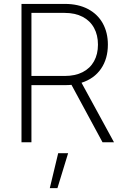

<svg xmlns="http://www.w3.org/2000/svg" viewBox="-20 -727 630 981"><path d="M89.8 -707H311.5Q379.9 -707 429.4 -680.9Q479 -654.8 505.1 -607.7Q531.2 -560.5 531.2 -499Q531.2 -426.8 496.1 -375.7Q460.9 -324.7 396.5 -304.2L562.5 0H503.9L345.2 -293.5Q330.1 -292 312.5 -292H140.6V0H89.8ZM310.5 -338.9Q364.3 -338.9 402.3 -358.4Q440.4 -377.9 460.4 -414.1Q480.5 -450.2 480.5 -499Q480.5 -547.9 460.4 -584.5Q440.4 -621.1 402.1 -641.1Q363.8 -661.1 310.5 -661.1H140.6V-338.9ZM277.3 55.7H328.1L273.4 234.4H234.4Z"/></svg>

Font: Pretendard ExtraLight
Style: Regular
Weight: 200
Designer: Base glyphs from Inter by Rasmus Andersson; Hangeul glyphs from Noto Sans CJK(Source Han Sans) by Jang Soo-young and Kan
Foundry: Kil Hyung-jin
Version: Version 1.309